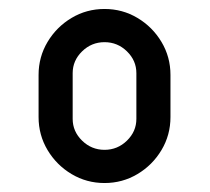

<svg xmlns="http://www.w3.org/2000/svg" viewBox="-20 -748 468 428"><path d="M66 -487V-581Q66 -621 86 -654.5Q106 -688 139.5 -708Q173 -728 213 -728Q253 -728 286.5 -708Q320 -688 340 -654.5Q360 -621 360 -581V-487Q360 -447 340 -413.5Q320 -380 286.5 -360Q253 -340 213 -340Q173 -340 139.5 -360Q106 -380 86 -413.5Q66 -447 66 -487ZM284 -483V-585Q284 -613 263 -633.5Q242 -654 213 -654Q184 -654 163 -633.5Q142 -613 142 -585V-483Q142 -455 163 -434.5Q184 -414 213 -414Q242 -414 263 -434.5Q284 -455 284 -483Z"/></svg>

Font: Miriam Libre
Style: Bold
Weight: 700
Designer: Michal Sahar
Foundry: Hagilda
Version: Version 1.001